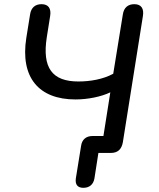

<svg xmlns="http://www.w3.org/2000/svg" viewBox="-20 -732 761 919"><path d="M379 167C408 167 427 151 432 122L451 0H511C543 0 562 -17 568 -51L664 -655C670 -691 656 -712 623 -712C593 -712 573 -696 568 -663L522 -379C472 -352 411 -342 355 -342C230 -342 181 -407 204 -554L220 -655C226 -691 212 -712 179 -712C149 -712 129 -696 124 -663L106 -551C76 -361 166 -256 341 -256C401 -256 464 -269 508 -290L475 -81H423C392 -81 372 -64 368 -33L343 122C339 151 351 167 379 167Z"/></svg>

Font: SN Pro Medium
Style: Italic
Weight: 400
Italic angle: -9°
Designer: Tobias Whetton
Foundry: Supernotes
Version: Version 1.001;Glyphs 3.2 (3249)